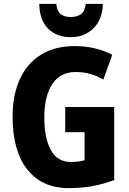

<svg xmlns="http://www.w3.org/2000/svg" viewBox="-20 -962 667 992"><path d="M317 -409H570V-32Q516 -11 458 -0.5Q400 10 336 10Q197 10 121 -86.5Q45 -183 45 -359Q45 -471 82.5 -553Q120 -635 192 -679.5Q264 -724 367 -724Q423 -724 472.5 -711.5Q522 -699 560 -679L514 -551Q482 -570 446 -580Q410 -590 371 -590Q291 -590 250 -527.5Q209 -465 209 -355Q209 -247 243 -186Q277 -125 347 -125Q366 -125 384 -127.5Q402 -130 417 -134V-279H317ZM511 -942Q510 -863 463.5 -816.5Q417 -770 346 -770Q272 -770 228 -814.5Q184 -859 183 -942H271Q275 -904 293.5 -889Q312 -874 346 -874Q377 -874 398 -888.5Q419 -903 423 -942Z"/></svg>

Font: Noto Sans Condensed ExtraBold
Style: Regular
Weight: 800
Width: 3
Designer: Monotype Design Team
Foundry: Monotype Imaging Inc.
Version: Version 2.013; ttfautohint (v1.8.4.7-5d5b)